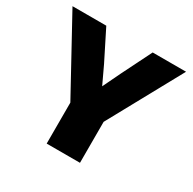

<svg xmlns="http://www.w3.org/2000/svg" viewBox="-147 -811 965 961"><g transform="rotate(30 335.0 -330.0)"><path d="M663.1 -660.2 431.2 -236.8V0H238.8V-236.8L6.8 -660.2H202.1L288.1 -488.8L335.9 -387.2L384.8 -488.8L470.2 -660.2Z"/></g></svg>

Font: Human Sans Black
Style: Regular
Weight: 800
Designer: Tim Radville
Foundry: Continuum
Version: Version 1.000;FEAKit 1.0